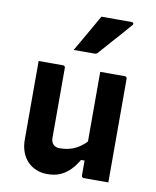

<svg xmlns="http://www.w3.org/2000/svg" viewBox="-90 -880 780 961"><g transform="rotate(10 300.0 -399.5)"><path d="M200 -538Q204 -538 206 -536.5Q208 -535 209.5 -533Q211 -531 211 -527Q211 -483 211 -436.5Q211 -390 211 -344Q211 -298 211 -254.5Q211 -211 211 -172Q211 -150 222.5 -138Q234 -126 255 -126Q278 -126 298.5 -130.5Q319 -135 337.5 -144.5Q356 -154 373.5 -169Q391 -184 406 -205V-87H371Q353 -56 331 -34Q309 -12 281.5 0Q254 12 216 12Q186 12 160 1.5Q134 -9 115 -29Q96 -49 86 -77Q76 -105 76 -139Q76 -184 76 -229Q76 -274 76 -319Q76 -364 76 -409Q76 -441 76 -473.5Q76 -506 76 -538Q107 -538 138.5 -538Q170 -538 200 -538ZM514 -538Q518 -538 520 -536.5Q522 -535 523.5 -533Q525 -531 525 -527Q525 -455 525 -384Q525 -313 525 -241.5Q525 -170 525 -98Q525 -79 525 -62Q525 -45 525 -29Q525 -13 525 0Q503 0 481.5 0Q460 0 439.5 0Q419 0 400 0Q397 0 394.5 -1.5Q392 -3 390.5 -5Q389 -7 389 -11Q389 -99 389 -187Q389 -275 389 -362.5Q389 -450 389 -538Q411 -538 431.5 -538Q452 -538 472.5 -538Q493 -538 514 -538ZM347 -811Q390 -811 424.5 -811Q459 -811 500 -811Q507 -811 509.5 -806Q512 -801 507 -796Q483 -768 460.5 -742.5Q438 -717 414.5 -691Q391 -665 362 -631Q360 -628 355.5 -625.5Q351 -623 345 -623Q316 -623 290.5 -623Q265 -623 239 -623Q257 -654 275 -685Q293 -716 311 -748Q329 -780 347 -811Z"/></g></svg>

Font: Recursive
Style: Bold
Weight: 700
Version: Version 1.085